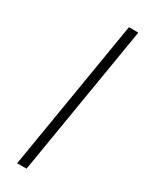

<svg xmlns="http://www.w3.org/2000/svg" viewBox="-193 -766 625 804"><g transform="rotate(30 119.0 -364.0)"><path d="M217.8 -727.5 97.2 0H51.8L172.4 -727.5Z"/></g></svg>

Font: Inter 20pt ExtraLight
Style: Italic
Weight: 250
Italic angle: -9.3988°
Version: Version 4.001;git-66647c0bb